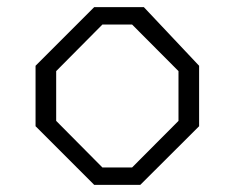

<svg xmlns="http://www.w3.org/2000/svg" viewBox="-20 -520 660 540"><path d="M80 -165V-335L245 -500H384.5L540 -335V-165L374.5 0H245ZM351.5 -49 482 -180V-320L351.5 -451H268L138 -320V-180L268 -49Z"/></svg>

Font: Monaspace Krypton Var ExLight
Style: Regular
Weight: 200
Designer: Riley Cran and the Lettermatic Team
Version: Version 1.200 (Monaspace Krypton Var)